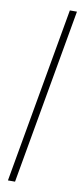

<svg xmlns="http://www.w3.org/2000/svg" viewBox="-103 -776 440 1013"><g transform="rotate(10 117.0 -270.0)"><path d="M19 200 185 -740H223L57 200Z"/></g></svg>

Font: Livvic ExtraLight
Style: Italic
Weight: 275
Italic angle: -10°
Designer: Jacques Le Bailly, Baron von Fonthausen
Version: Version 1.001; ttfautohint (v1.8.2)